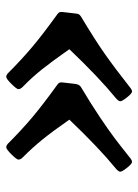

<svg xmlns="http://www.w3.org/2000/svg" viewBox="68 -585 451 627"><g transform="rotate(-90 293.5 -271.5)"><path d="M337.4 -289.6 333 -251.5Q331.5 -237.8 322.3 -232.4Q269 -200.7 225.3 -171.4Q181.6 -142.1 156.7 -123.3Q131.8 -104.5 88.9 -70.3Q83 -65.9 78.1 -65.9Q71.8 -65.9 58.6 -82.8Q45.4 -99.6 46.4 -105Q46.9 -110.8 57.6 -119.6Q124 -173.8 216.3 -270.5Q178.2 -325.2 151.1 -358.6Q124 -392.1 92.8 -422.9Q85.4 -430.2 85.9 -437.5Q86.4 -442.9 103 -459.7Q119.6 -476.6 126 -476.6Q131.3 -476.6 136.7 -472.2Q181.2 -427.7 222.4 -392.8Q263.7 -357.9 332 -308.6Q336.9 -304.7 337.6 -300.5Q338.4 -296.4 337.4 -289.6ZM567.4 -289.6 563 -251.5Q562.5 -246.1 561.8 -243.2Q561 -240.2 558.8 -237.5Q556.6 -234.9 552.7 -232.4Q476.1 -186.5 428.7 -153.1Q381.3 -119.6 318.8 -70.3Q313 -65.9 308.1 -65.9Q301.8 -65.9 288.6 -82.8Q275.4 -99.6 276.4 -105Q276.9 -110.8 287.6 -119.6Q354 -173.8 446.3 -270.5Q407.7 -325.7 381.1 -359.1Q354.5 -392.6 323.2 -422.9Q315.4 -430.7 315.9 -437.5Q316.4 -442.9 333 -459.7Q349.6 -476.6 356 -476.6Q361.3 -476.6 366.7 -472.2Q411.1 -427.7 452.4 -392.8Q493.7 -357.9 562 -308.6Q566.9 -304.7 567.6 -300.5Q568.4 -296.4 567.4 -289.6Z"/></g></svg>

Font: Cooper* SemiBold
Style: Italic
Weight: 600
Italic angle: -7°
Designer: Owen Earl
Foundry: indestructible type*
Version: Version 0.001